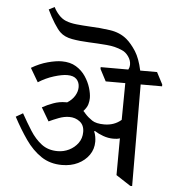

<svg xmlns="http://www.w3.org/2000/svg" viewBox="-61 -979 937 1045"><g transform="rotate(5 407.5 -457.0)"><path d="M309 -71Q244 -71 195.5 -103.5Q147 -136 109 -190.5Q71 -245 36 -311L74 -333Q100 -286 127.5 -242.5Q155 -199 191 -171.5Q227 -144 279 -144Q312 -144 341.5 -158.5Q371 -173 390 -199Q409 -225 409 -260Q409 -297 384.5 -316Q360 -335 327 -335Q299 -335 269 -323.5Q239 -312 216 -301L173 -374Q200 -389 232.5 -401Q265 -413 299 -413H308Q335 -430 349 -453.5Q363 -477 363 -501Q363 -527 347 -544Q331 -561 296 -561Q268 -561 224 -547.5Q180 -534 139 -508L95 -583Q139 -609 183.5 -621Q228 -633 260 -633Q306 -633 338 -613.5Q370 -594 390 -564Q410 -534 419.5 -502.5Q429 -471 429 -447Q429 -431 424 -413Q419 -395 400 -374Q406 -369 413 -360Q430 -341 452.5 -326Q475 -311 519 -311Q574 -311 612 -344L614 -545H507L473 -610V-620H624Q627 -626 629 -632Q631 -641 631 -648Q631 -671 615.5 -692.5Q600 -714 580 -722Q543 -739 494.5 -743Q446 -747 396.5 -749Q347 -751 305 -758.5Q263 -766 239 -789Q224 -803 203.5 -835.5Q183 -868 164 -908L195 -924Q206 -902 223.5 -882.5Q241 -863 263 -854Q288 -844 322 -840.5Q356 -837 393 -835Q449 -833 505 -825Q561 -817 599 -785Q625 -763 651 -723Q675 -685 689 -620H781L815 -555V-545H698L700 10H690L610 -42L611 -243Q603 -240 594 -239Q585 -238 575 -238Q547 -238 519.5 -248Q492 -258 472 -271L468 -269Q474 -255 476.5 -240.5Q479 -226 479 -213Q479 -172 456.5 -140Q434 -108 396 -89.5Q358 -71 309 -71Z"/></g></svg>

Font: Tiro Devanagari Marathi
Style: Regular
Weight: 400
Designer: Devanagari: John Hudson & Fiona Ross. Latin: John Hudson.
Foundry: Tiro Typeworks Ltd.
Version: Version 1.52